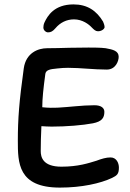

<svg xmlns="http://www.w3.org/2000/svg" viewBox="-20 -851 592 872"><path d="M448 -753C418 -803 376 -831 314 -831C226 -831 196 -779 182 -749C178 -741 177 -731 177 -726C177 -713 189 -704 198 -704C211 -704 220 -709 232 -723C253 -748 282 -763 316 -763C355 -763 384 -740 396 -727C407 -716 414 -709 425 -709C442 -709 455 -720 455 -728C455 -736 450 -749 448 -753ZM482 -136C462 -136 442 -130 418 -121C382 -110 335 -94 259 -94C174 -94 165 -138 165 -165C165 -197 166 -237 168 -278C183 -277 200 -276 215 -276C281 -276 355 -282 402 -291C442 -299 454 -315 454 -343C454 -361 439 -373 409 -373C382 -373 350 -371 318 -368C271 -364 221 -358 172 -364C172 -402 177 -450 186 -516C189 -532 204 -537 240 -540C256 -542 274 -543 289 -543C347 -543 405 -535 465 -535C505 -535 519 -573 519 -593C519 -620 493 -626 460 -632C436 -635 405 -635 382 -635C359 -635 328 -634 295 -634C260 -633 223 -632 194 -632C153 -632 98 -611 88 -541C67 -390 61 -310 61 -213C61 -112 61 1 252 1C351 1 436 -18 489 -43C511 -54 520 -60 520 -90C520 -109 510 -136 482 -136Z"/></svg>

Font: Itim
Style: Regular
Weight: 400
Designer: CadsonDemak Team
Foundry: Pablo Impallari
Version: Version 1.002;PS 001.002;hotconv 1.0.88;makeotf.lib2.5.64775